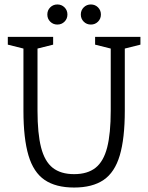

<svg xmlns="http://www.w3.org/2000/svg" viewBox="-20 -832 664 860"><path d="M539 -336Q539 -212 516.5 -136Q494 -60 444 -26Q394 8 312 8Q230 8 180 -26Q130 -60 107.5 -136Q85 -212 85 -336H148Q148 -234 164 -171.5Q180 -109 216 -80.5Q252 -52 312 -52Q372 -52 408 -80.5Q444 -109 460 -171.5Q476 -234 476 -336ZM476 -667H539V-336H476ZM148 -336H85V-667H148ZM15 -667H95V-612L15 -632ZM406 -667H486V-612L406 -632ZM138 -612V-667H218V-632ZM529 -612V-667H609V-632ZM237 -722Q218 -722 205 -735Q192 -748 192 -767Q192 -786 205 -799Q218 -812 237 -812Q256 -812 269 -799Q282 -786 282 -767Q282 -748 269 -735Q256 -722 237 -722ZM387 -722Q368 -722 355 -735Q342 -748 342 -767Q342 -786 355 -799Q368 -812 387 -812Q406 -812 419 -799Q432 -786 432 -767Q432 -748 419 -735Q406 -722 387 -722Z"/></svg>

Font: Epunda Slab Light
Style: Regular
Weight: 300
Designer: Simon Atzbach
Foundry: typofactur
Version: Version 1.102